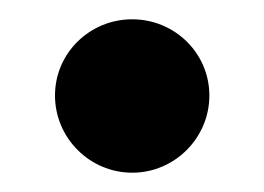

<svg xmlns="http://www.w3.org/2000/svg" viewBox="-20 -454 274 199"><path d="M117 -275C161 -275 197 -311 197 -355C197 -399 161 -434 117 -434C73 -434 37 -399 37 -355C37 -311 73 -275 117 -275Z"/></svg>

Font: Lineal
Style: Bold
Weight: 700
Designer: Created by Frank Adebiaye with contributions from Anton Moglia & Ariel Martín Pérez
Created by Frank ADEBIAYE with FontF
Foundry: Velvetyne Type Foundry
Version: Version 2.000;Glyphs 3.2 (3227)